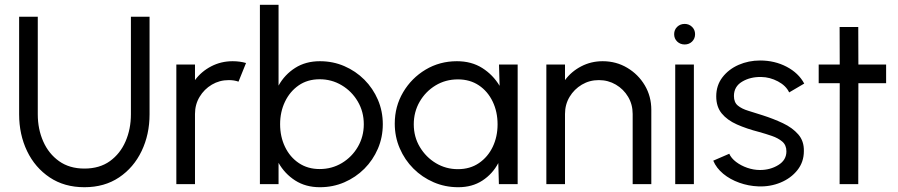

<svg xmlns="http://www.w3.org/2000/svg" viewBox="-20 -770 3756 803"><path d="M333 13Q249 13 187.8 -28Q126.5 -69 93.2 -138.2Q60 -207.5 60 -292V-700H138V-292Q138 -230 160.8 -178.5Q183.5 -127 227 -96Q270.5 -65 333 -65Q396.5 -65 439.8 -96.2Q483 -127.5 505.2 -179Q527.5 -230.5 527.5 -292V-700H605.5V-292Q605.5 -207.5 572.2 -138.2Q539 -69 478 -28Q417 13 333 13Z M717.5 0V-500H795.5V-435Q822 -471 863.2 -492.5Q904.5 -514 953 -514Q983 -514 1009 -506.5L977.5 -428.5Q959.5 -435 937 -435Q898 -435 866 -416Q834 -397 814.8 -365Q795.5 -333 795.5 -293.5V0Z M1318 -514Q1372.5 -514 1420 -493.5Q1467.5 -473 1503.8 -436.8Q1540 -400.5 1560.5 -352.8Q1581 -305 1581 -250.5Q1581 -196 1560.5 -148.2Q1540 -100.5 1503.8 -64.2Q1467.5 -28 1420 -7.5Q1372.5 13 1318 13Q1258.5 13 1214.5 -15.2Q1170.5 -43.5 1145 -89V0H1067V-750H1145V-412Q1170.5 -458 1214.5 -486Q1258.5 -514 1318 -514ZM1317 -63Q1368 -63 1410 -88.2Q1452 -113.5 1476.8 -156.2Q1501.5 -199 1501.5 -250.5Q1501.5 -303 1476.2 -345.8Q1451 -388.5 1409 -413.5Q1367 -438.5 1317 -438.5Q1266 -438.5 1229 -412.8Q1192 -387 1171.8 -344.5Q1151.5 -302 1151.5 -250.5Q1151.5 -198.5 1172 -155.8Q1192.5 -113 1229.8 -88Q1267 -63 1317 -63Z M2067 -500H2145V0H2066.5L2064 -88Q2040 -42.5 1997.5 -14.8Q1955 13 1896.5 13Q1841.5 13 1793.5 -7.8Q1745.5 -28.5 1709 -65Q1672.5 -101.5 1651.8 -149.8Q1631 -198 1631 -253Q1631 -325 1666 -384.2Q1701 -443.5 1760 -478.8Q1819 -514 1891 -514Q1952 -514 1997 -485.5Q2042 -457 2069.5 -411ZM1895 -62.5Q1946 -62.5 1983.2 -88Q2020.5 -113.5 2040.8 -156Q2061 -198.5 2061 -250Q2061 -302.5 2040.5 -345.2Q2020 -388 1982.8 -413Q1945.5 -438 1895 -438Q1843.5 -438 1801.8 -412.8Q1760 -387.5 1735.2 -344.8Q1710.5 -302 1710.5 -250Q1710.5 -197.5 1736 -155Q1761.5 -112.5 1803.2 -87.5Q1845 -62.5 1895 -62.5Z M2704 -310.5V0H2626V-293.5Q2626 -333 2607 -365Q2588 -397 2555.8 -416Q2523.5 -435 2484.5 -435Q2445.5 -435 2413.5 -416Q2381.5 -397 2362.2 -365Q2343 -333 2343 -293.5V0H2265V-500H2343V-435Q2369.5 -471 2410.8 -492.5Q2452 -514 2500.5 -514Q2557 -514 2603.2 -486.5Q2649.5 -459 2676.8 -413Q2704 -367 2704 -310.5Z M2804 -500H2882V0H2804ZM2843.5 -584Q2825 -584 2812.2 -596.2Q2799.5 -608.5 2799.5 -627Q2799.5 -645.5 2812.2 -657.8Q2825 -670 2843.5 -670Q2861.5 -670 2874.2 -657.8Q2887 -645.5 2887 -627Q2887 -608.5 2874.5 -596.2Q2862 -584 2843.5 -584Z M3151.5 9.5Q3110.5 8 3072 -5.8Q3033.5 -19.5 3004.8 -43.2Q2976 -67 2963 -98L3030 -127Q3038 -108.5 3058.2 -93Q3078.5 -77.5 3105.2 -68.2Q3132 -59 3158.5 -59Q3201.5 -59 3235.2 -79.8Q3269 -100.5 3269 -137Q3269 -163 3251.8 -177.8Q3234.5 -192.5 3208.2 -201.5Q3182 -210.5 3155 -218Q3102.5 -231.5 3062 -249.5Q3021.5 -267.5 2998.5 -295.5Q2975.5 -323.5 2975.5 -367Q2975.5 -413 3001.5 -446.8Q3027.5 -480.5 3069.2 -498.8Q3111 -517 3159 -517Q3220 -517 3270 -490.8Q3320 -464.5 3343.5 -420.5L3280.5 -383.5Q3267.5 -411.5 3233.8 -429.5Q3200 -447.5 3164 -448Q3118 -449 3083.8 -428.5Q3049.5 -408 3049.5 -368.5Q3049.5 -342 3065.8 -328.5Q3082 -315 3109.2 -306.8Q3136.5 -298.5 3169 -288Q3214.5 -273.5 3254.2 -254.8Q3294 -236 3318.5 -208Q3343 -180 3342 -138Q3342 -92.5 3315 -58.5Q3288 -24.5 3244.5 -6.5Q3201 11.5 3151.5 9.5Z M3686 -422H3570L3569.5 0H3491.5L3492 -422H3404V-500H3492L3491.5 -657H3569.5L3570 -500H3686Z"/></svg>

Font: Urbanist
Style: Regular
Weight: 400
Designer: Corey Hu
Foundry: Corey Hu
Version: Version 1.330; ttfautohint (v1.8.4.7-5d5b)